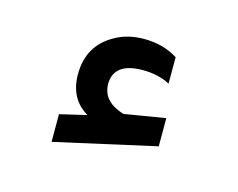

<svg xmlns="http://www.w3.org/2000/svg" viewBox="-51 -1175 490 395"><g transform="rotate(15 194.5 -977.0)"><path d="M84.1 -909.2 139 -922.1 141.5 -922.6 139.5 -923.6Q100.5 -947.7 100.5 -999Q100.5 -1060 151.8 -1088.7Q165.1 -1096.4 180.8 -1100.3Q196.4 -1104.1 213.8 -1104.1Q254.4 -1104.1 285.6 -1084.6V-1028.2Q261 -1041.5 226.7 -1041.5Q166.2 -1041 165.6 -995.9Q165.6 -990.8 166.7 -985.6Q167.7 -980.5 169.5 -976.2Q171.3 -971.8 174.1 -967.9Q176.9 -964.1 180.8 -960.5Q184.6 -956.9 189.2 -954.1Q193.8 -951.3 199.5 -948.7Q205.1 -946.2 211.8 -944.1H212.3L299.5 -958.5V-898.5L84.1 -850.3Z"/></g></svg>

Font: Fira Code
Style: Regular
Weight: 400
Designer: Carrois Corporate, Edenspiekermann AG, Nikita Prokopov
Foundry: Carrois Corporate, Edenspiekermann AG, Nikita Prokopov
Version: Version 5.002